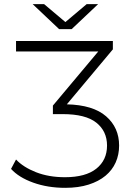

<svg xmlns="http://www.w3.org/2000/svg" viewBox="-20 -897 651 922"><path d="M293 5Q209 5 139.5 -20Q70 -45 33 -86L57 -131Q92 -94 153 -70Q214 -46 292 -46Q391 -46 442.5 -87Q494 -128 494 -198Q494 -267 442.5 -308Q391 -349 281 -349H234V-390L452 -650H57V-700H522V-660L301 -396Q427 -393 489.5 -338.5Q552 -284 552 -198Q552 -154 535.5 -117Q519 -80 486.5 -53Q454 -26 405.5 -10.5Q357 5 293 5ZM324 -757H264L137 -877H192L294 -791L396 -877H451Z"/></svg>

Font: Montserrat-Alt1 Light
Style: Regular
Weight: 300
Designer: Differentunic
Foundry: Differentunic
Version: Version 7.222